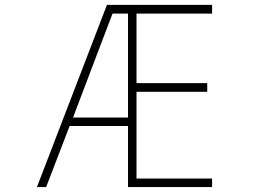

<svg xmlns="http://www.w3.org/2000/svg" viewBox="-20 -752 1040 774"><path d="M274.4 -278.3H496.1V-697.3H433.6ZM835 -697.3H530.3V-417H815.4V-381.8H530.3V-32.2H835V2H496.1V-244.1H260.7L166 2H128.9L411.1 -732.4H835Z"/></svg>

Font: Gen Shin Gothic Monospace ExtraLight
Style: Regular
Weight: 200
Designer: [Source Han Sans]
Ryoko NISHIZUKA  (kana & ideographs); Paul D. Hunt (Latin, Greek & Cyrillic); Wenlong ZHANG  (bopomofo
Version: Version 1.002.20150607